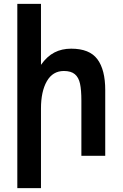

<svg xmlns="http://www.w3.org/2000/svg" viewBox="-20 -810 640 998"><path d="M70 -790H193V-473Q224.5 -517.5 262.8 -537.2Q301 -557 350 -557Q445.5 -557 486.2 -502.2Q527 -447.5 527 -342V0H403V-287Q403 -342 396 -374.8Q389 -407.5 369.2 -424.2Q349.5 -441 312 -441Q254 -441 223.5 -387.8Q193 -334.5 193 -246V168H70Z"/></svg>

Font: JuliaMono
Style: Bold
Weight: 700
Monospace: yes
Designer: cormullion
Foundry: corm
Version: Version 0.055; ttfautohint (v1.8.4)